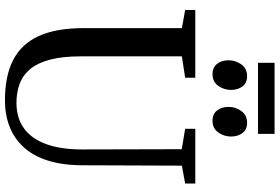

<svg xmlns="http://www.w3.org/2000/svg" viewBox="-193 -903 1104 758"><g transform="rotate(90 359.0 -524.0)"><path d="M376.5 8.5Q280 8.5 216.8 -24Q153.5 -56.5 122.2 -125.2Q91 -194 91 -302.5V-690L19.5 -703V-743H287V-703L202.5 -690V-290.5Q202.5 -218 215.5 -169.2Q228.5 -120.5 252.5 -91.5Q276.5 -62.5 310.2 -49.8Q344 -37 386 -37Q445.5 -37 486.5 -66.5Q527.5 -96 548.8 -153.8Q570 -211.5 570 -296L569 -689.5L488.5 -703V-743H704.5V-703L634 -690L632.5 -300.5Q632.5 -219 613.8 -160.5Q595 -102 560.5 -64.8Q526 -27.5 479.2 -9.5Q432.5 8.5 376.5 8.5ZM272.5 -811Q246 -811 232 -829.2Q218 -847.5 218 -874Q218 -902.5 234.5 -925Q251 -947.5 280 -947.5H281Q307.5 -947.5 321.2 -929.2Q335 -911 335 -884.5Q335 -856 318.8 -833.5Q302.5 -811 273.5 -811ZM456.5 -811Q430 -811 416 -829.2Q402 -847.5 402 -874Q402 -902.5 418.5 -925Q435 -947.5 464 -947.5H465Q491.5 -947.5 505.2 -929.2Q519 -911 519 -884.5Q519 -856 502.8 -833.5Q486.5 -811 457.5 -811ZM508.5 -1056V-990.5H228V-1056Z"/></g></svg>

Font: Merriweather 60pt
Style: Regular
Weight: 400
Version: Version 2.100